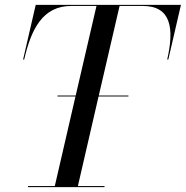

<svg xmlns="http://www.w3.org/2000/svg" viewBox="-20 -770 764 790"><path d="M95 -4.5V0H410V-4.5H300.5L385.5 -373H508.5V-377H386.5L472 -745.5H568C685 -745.5 697 -652 668 -525H672.5L724.5 -750H127L75 -525H79.5C108.5 -651 156 -745.5 273 -745.5H377L291.5 -377H216.5V-373H290.5L205.5 -4.5Z"/></svg>

Font: Bodoni* 36pt
Style: Italic
Weight: 400
Italic angle: -13°
Version: Version 2.3